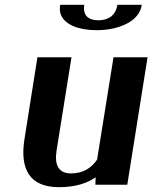

<svg xmlns="http://www.w3.org/2000/svg" viewBox="-20 -765 631 795"><path d="M81 -187C62 -64 103 10 224 10C291 10 341 -6 376 -31L375 0H507L591 -528H450L382 -104C358 -69 324 -47 274 -47C223 -47 205 -81 214 -140L276 -528H135ZM229 -745C227 -730 227 -715 233 -702C250 -663 304 -640 381 -640C406 -640 431 -643 453 -648C510 -662 559 -692 567 -745H466C460 -704 431 -681 388 -681C345 -681 322 -702 329 -745Z"/></svg>

Font: Aerodynamic
Style: Obl
Weight: 500
Designer: Google
Version: Version 2.000980; 2014